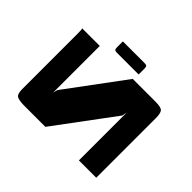

<svg xmlns="http://www.w3.org/2000/svg" viewBox="-126 -739 923 923"><g transform="rotate(45 336.0 -277.0)"><path d="M614 0H496V-325L491 -300L268 0H127Q89 0 75 -8Q61 -16 61 -49V-402Q61 -412 61 -424.5Q61 -437 60.5 -447.5Q60 -458 58 -460H178V-143L184 -166L402 -460H557Q594 -460 604 -449.5Q614 -439 614 -404ZM388 -554Q399 -554 403 -550.5Q407 -547 407 -534V-495H260Q249 -495 245 -498.5Q241 -502 241 -515V-554Z"/></g></svg>

Font: r_Genos
Style: Bold
Weight: 700
Designer: Robert E. Leuschke
Foundry: Robert E. Leuschke
Version: Version 2.000;June 29, 2024;FontCreator 14.0.0.2814 32-bit